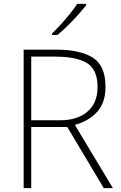

<svg xmlns="http://www.w3.org/2000/svg" viewBox="-20 -970 626 990"><path d="M269 -714Q394 -714 459 -672.5Q524 -631 524 -522Q524 -441 481 -393.5Q438 -346 366 -326L562 0H515L327 -315H141V0H102V-714ZM264 -678H141V-350H292Q379 -350 431 -394.5Q483 -439 483 -521Q483 -611 429 -644.5Q375 -678 264 -678ZM424 -942Q407 -921 382.5 -893.5Q358 -866 330 -838.5Q302 -811 277 -790H248V-797Q269 -817 294 -844.5Q319 -872 341.5 -900Q364 -928 378 -950H424Z"/></svg>

Font: Noto Sans Lao Looped ExtraLight
Style: Regular
Weight: 200
Designer: Mark Frömberg, Ben Mitchell
Foundry: The Fontpad Ltd
Version: Version 1.002; ttfautohint (v1.8.4.7-5d5b)